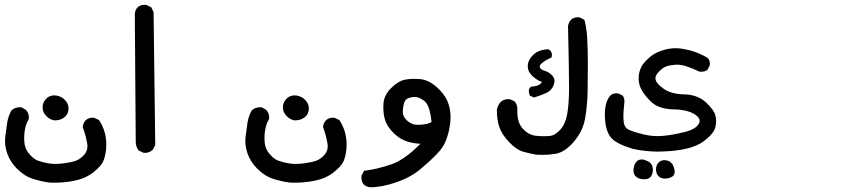

<svg xmlns="http://www.w3.org/2000/svg" viewBox="-20 -459 3540 799"><path d="M1 127.4Q1 118.7 2 109.9Q5.9 77.1 10 51Q14.2 24.9 27.8 0L29.3 -1Q43 -12.7 63 -12.7Q64.9 -12.7 68.8 -12.7L86.9 -2.4L87.9 -1.5Q100.1 11.7 100.1 29.3Q100.1 32.2 99.6 36.6Q86.4 59.1 83 84.5Q80.6 99.6 80.6 112.8Q80.6 126 82 137.2Q85 165.5 108.4 189Q123.5 204.6 139.2 210Q158.2 216.8 181.6 220.7Q195.3 223.1 208 223.1Q220.7 223.1 228.5 222.4Q236.3 221.7 241.5 221.2Q246.6 220.7 252 219.7Q257.3 218.8 262.7 217.8Q273.4 216.3 284.2 213.4Q309.6 208 329.1 186.5Q343.8 170.9 343.8 149.9Q343.8 143.1 342.3 135.7Q336.4 101.6 324.2 70.3Q325.2 61 328.1 54.4Q331.1 47.9 336.4 41.5Q343.8 35.2 351.1 33Q358.4 30.8 363 30.8Q367.7 30.8 372.1 31.2L392.1 40.5Q422.4 86.4 422.4 142.6Q422.4 153.3 421.4 163.6Q418 192.4 409.7 211.9Q400.9 232.4 367.7 258.8Q334.5 284.7 285.6 293.9Q246.6 301.3 205.1 301.3Q190.4 301.3 185.5 300.8Q150.4 295.9 118.2 285.6Q82.5 274.9 49.8 242.2Q22 213.9 10.3 180.2Q1 153.3 1 127.4ZM173.8 24.9Q157.2 8.8 157.2 -12.2Q157.2 -33.7 173.3 -49.3Q186.5 -62 206.1 -62Q210 -62 213.9 -61.5Q237.3 -58.1 252 -41Q265.1 -26.4 265.1 -8.3Q265.1 17.1 245.6 30.8Q230 42 207 42H206.5Q188.5 39.6 173.8 24.9Z M581.1 -439Q584.5 -439 588.9 -438.5L609.4 -428.7L619.1 -408.2L626 145.5L615.7 164.1Q601.6 177.2 584 177.2Q581.1 177.2 577.1 176.8L557.6 167.5L556.2 166Q544.9 150.9 544.9 131.8L541 -400.9Q542 -416 552.2 -428.2Q564.5 -439 581.1 -439Z M1001 127.4Q1001 118.7 1002 109.9Q1005.9 77.1 1010 51Q1014.2 24.9 1027.8 0L1029.3 -1Q1043 -12.7 1063 -12.7Q1064.9 -12.7 1068.8 -12.7L1086.9 -2.4L1087.9 -1.5Q1100.1 11.7 1100.1 29.3Q1100.1 32.2 1099.6 36.6Q1086.4 59.1 1083 84.5Q1080.6 99.6 1080.6 112.8Q1080.6 126 1082 137.2Q1085 165.5 1108.4 189Q1123.5 204.6 1139.2 210Q1158.2 216.8 1181.6 220.7Q1195.3 223.1 1208 223.1Q1220.7 223.1 1228.5 222.4Q1236.3 221.7 1241.5 221.2Q1246.6 220.7 1252 219.7Q1257.3 218.8 1262.7 217.8Q1273.4 216.3 1284.2 213.4Q1309.6 208 1329.1 186.5Q1343.8 170.9 1343.8 149.9Q1343.8 143.1 1342.3 135.7Q1336.4 101.6 1324.2 70.3Q1325.2 61 1328.1 54.4Q1331.1 47.9 1336.4 41.5Q1343.8 35.2 1351.1 33Q1358.4 30.8 1363 30.8Q1367.7 30.8 1372.1 31.2L1392.1 40.5Q1422.4 86.4 1422.4 142.6Q1422.4 153.3 1421.4 163.6Q1418 192.4 1409.7 211.9Q1400.9 232.4 1367.7 258.8Q1334.5 284.7 1285.6 293.9Q1246.6 301.3 1205.1 301.3Q1190.4 301.3 1185.5 300.8Q1150.4 295.9 1118.2 285.6Q1082.5 274.9 1049.8 242.2Q1022 213.9 1010.3 180.2Q1001 153.3 1001 127.4ZM1173.8 24.9Q1157.2 8.8 1157.2 -12.2Q1157.2 -33.7 1173.3 -49.3Q1186.5 -62 1206.1 -62Q1210 -62 1213.9 -61.5Q1237.3 -58.1 1252 -41Q1265.1 -26.4 1265.1 -8.3Q1265.1 17.1 1245.6 30.8Q1230 42 1207 42H1206.5Q1188.5 39.6 1173.8 24.9Z M1483.9 280.3Q1483.9 276.9 1484.4 272L1495.1 251.5L1499 251Q1545.4 246.1 1607.9 225.1Q1664.1 206.1 1729.5 139.2Q1703.1 138.2 1679.2 131.3Q1645.5 122.1 1617.2 93.8Q1588.9 65.4 1581.5 37.1Q1575.2 14.6 1575.2 -13.2Q1575.2 -19 1575.7 -25.4Q1577.1 -62 1606.9 -91.8Q1636.7 -121.6 1665 -127.4Q1682.6 -130.9 1703.6 -130.9Q1715.3 -130.9 1727.5 -129.9Q1768.1 -126.5 1807.1 -87.4Q1837.9 -56.6 1847.7 -22Q1855 2.9 1855 28.8Q1855 41.5 1853.5 53.7Q1848.6 91.8 1836.9 123Q1825.2 154.8 1796.4 183.6Q1769 211.9 1728.8 245.6Q1688.5 279.3 1628.4 299.8Q1568.8 320.3 1521.5 320.3H1521Q1505.4 319.3 1494.1 309.1Q1483.9 296.9 1483.9 280.3ZM1705.1 -55.7Q1702.6 -55.7 1700.7 -55.2Q1678.2 -53.2 1669.4 -44.4Q1660.6 -35.6 1657.2 -8.3Q1656.2 -2 1656.2 3.9Q1656.2 22 1665 32.7Q1676.8 48.3 1694.8 56.2Q1704.1 60.5 1719.7 60.5Q1735.4 60.5 1756.8 56.6L1775.9 49.3Q1769 -21 1746.1 -38.6Q1724.6 -55.7 1705.1 -55.7Z M2132.8 -5.4V5.4Q2132.8 51.8 2155.3 76.2Q2179.7 103 2210 106Q2229 107.9 2242.9 107.9Q2256.8 107.9 2266.6 106.9Q2289.1 105 2310.8 81.5Q2332.5 58.1 2340.3 16.6Q2348.1 -27.8 2348.1 -94.2Q2348.1 -160.6 2343.8 -350.1Q2346.2 -365.7 2356 -376.5Q2367.2 -387.2 2383.8 -387.2Q2387.2 -387.2 2392.1 -386.7L2412.1 -376.5Q2421.9 -337.9 2423.8 -298.8Q2426.3 -248 2426.3 -186.8Q2426.3 -125.5 2425.3 -78.1Q2423.8 -13.7 2414.3 36.9Q2404.8 87.4 2368.2 130.4Q2331.1 174.3 2291.5 181.2Q2265.1 185.5 2237.3 185.5Q2224.6 185.5 2210.9 184.6Q2183.6 179.7 2157.7 172.4Q2129.9 165 2098.6 132.3Q2067.4 99.6 2057.1 67.4Q2047.9 38.1 2047.9 4.4Q2047.9 -2.4 2047.9 -3.4Q2051.3 -20 2062.5 -33.7Q2076.2 -46.4 2094.2 -46.4Q2102.1 -46.4 2105 -44.9L2122.1 -36.6L2123 -35.2Q2132.8 -23.4 2132.8 -5.4ZM2184.6 -63Q2180.7 -70.8 2180.7 -80.1Q2180.7 -83 2181.2 -87.9L2189.5 -98.6H2192.9Q2220.7 -100.6 2231.4 -112.3Q2234.4 -115.7 2235.4 -118.2Q2234.4 -118.2 2233.9 -118.7Q2217.8 -123 2196.8 -141.6Q2176.3 -160.2 2176.3 -183.1Q2176.3 -209 2199.7 -231.4Q2221.2 -252 2260.3 -253.9H2263.2Q2267.6 -251 2269.5 -249Q2271.5 -247.1 2272.9 -244.6Q2276.9 -238.3 2276.9 -230.5Q2276.9 -227.1 2275.4 -220.2Q2243.7 -205.1 2231.4 -192.9Q2225.6 -186.5 2225.6 -181.6Q2225.6 -180.2 2226.6 -178.2Q2230.5 -169.4 2245.1 -165Q2265.1 -159.2 2278.3 -144.5Q2287.6 -134.3 2287.6 -121.6Q2287.6 -113.3 2283.2 -102.8Q2278.8 -92.3 2271.2 -84.5Q2263.7 -76.7 2254.4 -72.8Q2236.3 -64 2202.6 -53.2L2185.5 -60.5Z M2626 275.4Q2616.2 266.1 2616.2 251Q2616.2 246.1 2616.7 242.2Q2619.6 221.7 2630.9 211.4Q2638.7 204.6 2650.4 204.6Q2657.7 204.6 2665 207.5Q2678.7 211.9 2685.8 218.8Q2692.9 225.6 2694.8 233.6Q2696.8 241.7 2696.8 246.1Q2696.8 250.5 2696.8 252.4Q2695.8 261.2 2692.9 268.1Q2689.9 274.9 2686.5 278.3Q2677.2 287.1 2660.6 287.1Q2638.7 287.1 2626 275.4ZM2746.1 284.2Q2730.5 284.2 2720.2 273.9Q2710 263.7 2710 246.1Q2710 225.6 2724.1 214.4Q2733.4 207.5 2744.6 207.5Q2751.5 207.5 2759.3 210Q2778.8 216.8 2785.2 240.7Q2787.6 248.5 2787.6 254.9Q2787.6 266.6 2780.8 273.4L2777.3 275.9Q2765.1 284.2 2746.1 284.2ZM2497.1 16.6Q2497.1 -9.3 2502.9 -29.5Q2508.8 -49.8 2522.5 -64Q2533.2 -70.8 2545.9 -70.8Q2549.3 -70.8 2554.2 -69.8L2570.8 -61.5L2572.3 -60.1Q2578.6 -49.8 2578.6 -37.1Q2578.6 -33.7 2578.1 -30.3Q2574.2 4.9 2574.2 23.9Q2574.2 43 2576.2 52.7Q2580.1 73.7 2597.2 81.1Q2616.7 90.3 2657.7 100.1Q2687 107.4 2716.3 107.4Q2727.5 107.4 2739.3 106.4Q2780.8 102.5 2829.6 90.3Q2875.5 79.1 2888.2 55.7Q2891.6 49.3 2891.6 43.5Q2891.6 30.3 2871.6 17.1Q2840.3 -2.9 2782.2 -3.9Q2718.3 -4.9 2685.1 -39.6Q2653.3 -72.8 2644 -97.7Q2637.7 -115.2 2637.7 -132.8Q2637.7 -141.1 2638.7 -148.9Q2643.1 -173.8 2654.8 -190.4Q2666 -206.5 2689 -225.1Q2712.4 -243.7 2747.6 -252.4Q2769.5 -258.3 2791 -258.3Q2804.2 -258.3 2815.2 -256.6Q2826.2 -254.9 2834 -253.2Q2841.8 -251.5 2849.1 -250Q2887.7 -240.2 2925.3 -217.8L2926.3 -216.8Q2934.1 -207 2934.1 -193.4Q2934.1 -189.9 2933.1 -185.1L2923.8 -168.5L2922.4 -167Q2912.1 -160.6 2898.9 -160.6Q2895.5 -160.6 2890.1 -161.1Q2863.3 -174.3 2836.4 -183.1Q2815.4 -189.9 2796.4 -189.9Q2792 -189.9 2788.1 -189.5Q2765.6 -187.5 2751 -182.1Q2736.8 -176.8 2720.2 -158.7Q2707.5 -145.5 2707.5 -132.3Q2707.5 -129.4 2708.5 -127Q2711.9 -110.4 2742.9 -88.9Q2773.9 -67.4 2825.7 -66.4Q2882.8 -65.4 2917.5 -33.2Q2951.2 -1.5 2957 21Q2960 31.2 2960 43.7Q2960 56.2 2957 70.3Q2950.2 98.1 2906.2 130.4Q2854 168 2735.4 171.4Q2726.6 171.9 2718 171.9Q2709.5 171.9 2697.5 171.4Q2685.5 170.9 2670.4 169.4Q2639.6 166.5 2612.3 160.2V159.7Q2539.1 138.7 2518.6 108.4Q2497.1 77.1 2497.1 16.6Z"/></svg>

Font: Bakudai
Style: Bold
Weight: 700
Version: Version 1.48